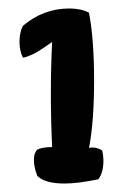

<svg xmlns="http://www.w3.org/2000/svg" viewBox="-20 -725 303 453"><path d="M26 -627Q26 -648 34 -664Q82 -705 144 -705Q171 -705 190 -695Q202 -632 202 -535Q202 -438 190 -376Q193 -377 198 -377Q210 -377 221 -370Q224 -358 224 -345Q224 -318 212 -302Q164 -292 132 -292Q86 -292 68 -310Q60 -330 60 -348Q60 -364 68 -372Q80 -378 103 -378Q100 -442 100 -505Q100 -566 103 -626Q100 -624 90 -617Q80 -610 72 -605Q64 -600 53 -595Q42 -590 34 -589Q26 -605 26 -627Z"/></svg>

Font: Gorditas
Style: Regular
Weight: 400
Designer: Gustavo Dipre (gbrenda1987@gmail.com)
Foundry: Gustavo Dipre (gbrenda1987@gmail.com)
Version: Version 1.001